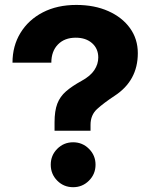

<svg xmlns="http://www.w3.org/2000/svg" viewBox="-20 -758 625 787"><path d="M203.6 -222.2V-256.8Q203.6 -303.2 214.8 -332.8Q226.1 -362.3 250.5 -383.5Q274.9 -404.8 314.9 -426.8Q350.6 -446.3 366.7 -470.7Q382.8 -495.1 382.8 -522.5Q382.8 -558.6 357.4 -581.1Q332 -603.5 290.5 -603.5Q244.6 -603.5 217.5 -575.7Q190.4 -547.9 190.4 -501H31.2Q31.2 -569.8 64 -623.3Q96.7 -676.8 155.5 -707.3Q214.4 -737.8 293 -737.8Q367.2 -737.8 424.1 -712.4Q481 -687 512.9 -642.6Q544.9 -598.1 544.9 -540Q544.9 -427.2 449.7 -365.2Q405.3 -335.9 378.2 -311.3Q351.1 -286.6 351.1 -246.6V-222.2ZM279.8 9.3Q241.2 9.3 214.6 -17.6Q188 -44.4 188 -83Q188 -121.1 214.6 -147.9Q241.2 -174.8 279.8 -174.8Q317.9 -174.8 344.7 -147.9Q371.6 -121.1 371.6 -83Q371.6 -44.4 344.7 -17.6Q317.9 9.3 279.8 9.3Z"/></svg>

Font: Inter Display ExtraBold
Style: Regular
Weight: 800
Designer: Rasmus Andersson
Foundry: rsms
Version: Version 4.000;git-a52131595